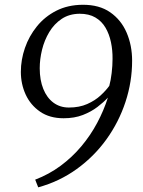

<svg xmlns="http://www.w3.org/2000/svg" viewBox="-20 -767 612 824"><path d="M144 37 131 4Q190 -18.5 239.8 -55.2Q289.5 -92 329 -139Q368.5 -186 397 -239.5Q425.5 -293 443 -348Q425 -328.5 398.2 -308Q371.5 -287.5 335.5 -273.5Q299.5 -259.5 253 -259.5Q193 -259.5 152 -287.8Q111 -316 90.2 -361.2Q69.5 -406.5 69.5 -458.5Q69.5 -510.5 87 -561.2Q104.5 -612 138.5 -654Q172.5 -696 221.8 -721Q271 -746 334.5 -746.5Q406 -747 453 -714.2Q500 -681.5 523.5 -626.8Q547 -572 547 -506.5Q547 -416 518.5 -329.5Q490 -243 436.8 -169Q383.5 -95 309.2 -41.5Q235 12 144 37ZM275.5 -305.5Q320.5 -305.5 354.2 -320.5Q388 -335.5 411.5 -357.2Q435 -379 449 -398.5Q455.5 -422 459.2 -453.5Q463 -485 463 -514Q463.5 -551 456.2 -585.8Q449 -620.5 432.8 -648.2Q416.5 -676 389.2 -692Q362 -708 321.5 -708Q277 -707.5 244.8 -686Q212.5 -664.5 191.5 -629.5Q170.5 -594.5 160.5 -553.8Q150.5 -513 150.5 -474Q150.5 -423.5 165.8 -385.5Q181 -347.5 209.2 -326.5Q237.5 -305.5 275.5 -305.5Z"/></svg>

Font: Merriweather 48pt Light
Style: Italic
Weight: 300
Italic angle: -7.8°
Version: Version 2.101